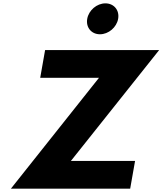

<svg xmlns="http://www.w3.org/2000/svg" viewBox="-20 -1123 967 1143"><path d="M927.5 -825H248.5L219.4 -660H569.4L45 0H755L784.1 -165H402.1ZM607.5 -1103C556.5 -1103 508.3 -1062 499.3 -1011C490.3 -960 524 -919 575 -919C626 -919 674.3 -960 683.3 -1011C692.3 -1062 658.5 -1103 607.5 -1103Z"/></svg>

Font: Hussar Wysoki
Style: Obl
Weight: 700
Foundry: Cannot Into Space Fonts
Version: Version 0.92